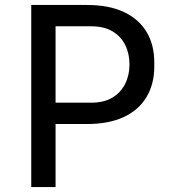

<svg xmlns="http://www.w3.org/2000/svg" viewBox="-20 -754 680 774"><path d="M184 -254V-340H347Q399 -340 433 -360.5Q467 -381 484.5 -416Q502 -451 502 -494Q502 -538 484.5 -573Q467 -608 433 -628Q399 -648 347 -648H184V-734H329Q419 -734 479.5 -705.5Q540 -677 571 -625Q602 -573 602 -502V-486Q602 -416 571 -363.5Q540 -311 479.5 -282.5Q419 -254 329 -254ZM106 0V-734H204V0Z"/></svg>

Font: SVN-Sora Variable
Style: Regular
Weight: 400
Designer: Jonathan Barnbrook, Julián Moncada
Foundry: Barnbrook Fonts
Version: Version 2.000 - Viet hoa boi STYLEno.1 Fonts